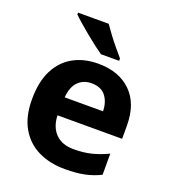

<svg xmlns="http://www.w3.org/2000/svg" viewBox="-141 -869 872 983"><g transform="rotate(20 295.5 -378.0)"><path d="M303 -556Q416 -556 482 -491.5Q548 -427 548 -308V-236H196Q198 -173 233.5 -137Q269 -101 332 -101Q385 -101 428 -111.5Q471 -122 517 -144V-29Q477 -9 432.5 0.5Q388 10 325 10Q243 10 180 -20.5Q117 -51 81 -113Q45 -175 45 -269Q45 -365 77.5 -428.5Q110 -492 168 -524Q226 -556 303 -556ZM304 -450Q261 -450 232.5 -422Q204 -394 199 -335H408Q407 -385 382 -417.5Q357 -450 304 -450ZM282 -766Q297 -744 317.5 -716.5Q338 -689 359.5 -663.5Q381 -638 397 -619V-606H298Q279 -619 253.5 -638.5Q228 -658 201.5 -680Q175 -702 152 -722Q129 -742 115 -756V-766Z"/></g></svg>

Font: Noto Sans Bamum
Style: Bold
Weight: 700
Designer: Monotype Design Team
Foundry: Monotype Imaging Inc.
Version: Version 2.002; ttfautohint (v1.8.4.7-5d5b)